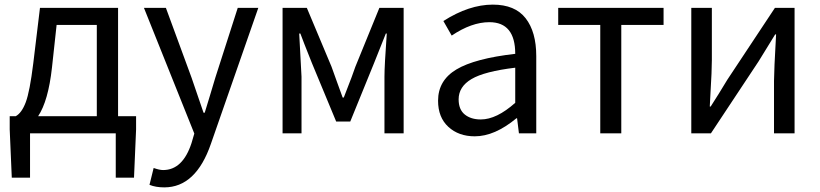

<svg xmlns="http://www.w3.org/2000/svg" viewBox="-20 -577 3551 831"><path d="M205 -285Q189 -140 145 -74H399V-469H225ZM110 0V192H31L22 -17V-74H48Q74 -88 91.5 -134.5Q109 -181 124 -303L153 -543H491V-74H569V-17L560 192H481V0Z M691 234Q654 234 627 223L645 150Q670 159 686 159Q771 159 809 42L821 1L603 -543H698L809 -241Q847 -128 861 -89H866Q872 -108 888 -161Q904 -214 912 -241L1009 -543H1098L893 45Q828 234 691 234Z M1203 0V-543H1308L1415 -288Q1422 -267 1438.5 -222.5Q1455 -178 1463 -155H1468Q1511 -265 1518 -288L1622 -543H1727V0H1644V-245Q1644 -292 1654 -432H1650Q1647 -425 1599 -304L1496 -51H1435L1330 -304Q1290 -404 1280 -432H1275L1285 -245V0Z M2035 13Q1965 13 1920.5 -28Q1876 -69 1876 -141Q1876 -229 1955.5 -276.5Q2035 -324 2210 -344Q2210 -481 2098 -481Q2021 -481 1935 -423L1899 -486Q2010 -557 2113 -557Q2209 -557 2255 -498Q2301 -439 2301 -334V0H2226L2218 -65H2215Q2121 13 2035 13ZM2061 -60Q2129 -60 2210 -132V-284Q2077 -268 2021 -235Q1965 -202 1965 -147Q1965 -103 1991.5 -81.5Q2018 -60 2061 -60Z M2578 0V-469H2396V-543H2852V-469H2669V0Z M2972 0V-543H3061V-316Q3061 -291 3059.5 -258Q3058 -225 3055.5 -183Q3053 -141 3052 -116H3056Q3092 -172 3128 -232L3334 -543H3419V0H3330V-227Q3330 -268 3339 -428H3335Q3277 -334 3263 -311L3057 0Z"/></svg>

Font: Noto Sans SC
Style: Regular
Weight: 400
Designer: Ryoko NISHIZUKA  (kana, bopomofo & ideographs); Paul D. Hunt (Latin, Greek & Cyrillic); Sandoll Communications , Soo-you
Foundry: Adobe
Version: Version 2.002;hotconv 1.0.116;makeotfexe 2.5.65601